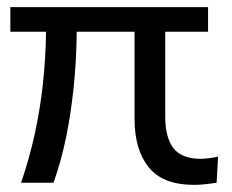

<svg xmlns="http://www.w3.org/2000/svg" viewBox="-20 -512 650 538"><path d="M524 6Q436 6 396.5 -43.5Q357 -93 357 -179V-423H195Q194 -338 186 -263.5Q178 -189 164.5 -124Q151 -59 130 0H39Q62 -67 77 -135Q92 -203 100 -275Q108 -347 109 -423H9V-492H563V-423H443V-185Q443 -157 448.5 -135Q454 -113 465 -98Q476 -83 495.5 -75Q515 -67 542 -67Q552 -67 564.5 -68.5Q577 -70 591 -73L587 0Q568 3 552.5 4.5Q537 6 524 6Z"/></svg>

Font: Nunito Sans 9pt
Style: Regular
Weight: 400
Version: Version 3.101;gftools[0.9.27]